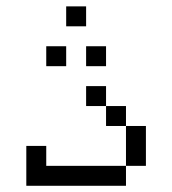

<svg xmlns="http://www.w3.org/2000/svg" viewBox="-20 -770 540 602"><path d="M250 -687.5H187.5V-750H250ZM62.5 -312.5H125V-250H375V-187.5H62.5ZM125 -625H187.5V-562.5H125ZM250 -500H312.5V-437.5H250ZM250 -625H312.5V-562.5H250ZM312.5 -437.5H375V-375H312.5ZM375 -375H437.5V-250H375Z"/></svg>

Font: 寒蝉点阵体 16px
Style: Regular
Weight: 400
Designer: Designed by Warren2060
Foundry: ChillType
Version: Version 1.000